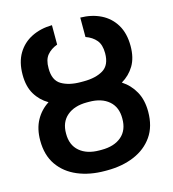

<svg xmlns="http://www.w3.org/2000/svg" viewBox="-113 -853 859 956"><g transform="rotate(-15 316.0 -375.0)"><path d="M323.7 -448.7Q385.3 -448.7 423.8 -471.9Q462.4 -495.1 462.4 -556.6Q462.4 -600.6 442.6 -624Q422.9 -647.5 388.7 -659.7V-759.8Q448.2 -758.8 494.4 -735.8Q540.5 -712.9 567.4 -668.5Q594.2 -624 594.2 -558.6Q594.2 -498 570.1 -457.8Q545.9 -417.5 504.9 -393.6Q546.4 -366.7 570.3 -323.7Q594.2 -280.8 594.2 -220.2Q594.2 -144 558.6 -93Q522.9 -42 461.4 -16.1Q399.9 9.8 321.8 9.8H310.5Q232.4 9.8 170.7 -16.1Q108.9 -42 73.2 -93Q37.6 -144 37.6 -219.7Q37.6 -280.3 61.5 -323.7Q85.4 -367.2 127 -393.6Q85.9 -417.5 61.8 -457.8Q37.6 -498 37.6 -558.6Q37.6 -623.5 64.2 -668Q90.8 -712.4 137.2 -735.6Q183.6 -758.8 242.7 -759.8V-659.7Q209.5 -647.5 189.9 -624Q170.4 -600.6 170.9 -556.6Q170.4 -494.6 209 -471.7Q247.6 -448.7 308.6 -448.7ZM321.8 -343.3H310.5Q246.1 -343.3 208.3 -311Q170.4 -278.8 170.9 -219.7Q170.4 -160.6 208.3 -128.4Q246.1 -96.2 310.5 -96.2H321.8Q386.7 -96.2 424.1 -128.4Q461.4 -160.6 460.9 -220.2Q461.4 -278.8 424.1 -311Q386.7 -343.3 321.8 -343.3Z"/></g></svg>

Font: Inter Display Semi Bold
Style: Regular
Weight: 600
Designer: Rasmus Andersson
Foundry: rsms
Version: Version 4.000;git-37864ae